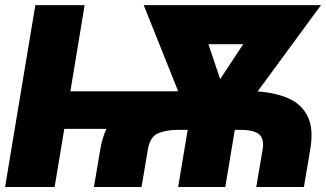

<svg xmlns="http://www.w3.org/2000/svg" viewBox="-31 -748 1304 768"><path d="M535.2 0H344.7L370.1 -150.4Q377.9 -196.3 394.5 -232.4H226.1L187.5 0H-10.7L110.4 -727.5H307.6L250.5 -382.8H668.5Q674.8 -383.3 681.6 -383.3L543.9 -727.5H1252.9L999.5 -382.3Q1070.3 -377.4 1122.8 -354.5Q1175.3 -331.5 1199.7 -282.5Q1224.1 -233.4 1210 -150.4L1184.6 0H994.1L1019.5 -150.4Q1026.4 -190.9 1006.6 -209.7Q986.8 -228.5 928.7 -228.5H908.2L870.1 0H681.6L719.7 -228.5H679.7Q634.8 -228.5 602.1 -215.1Q569.3 -201.7 560.5 -150.4ZM802.7 -571.3 849.6 -431.6 941.9 -571.3Z"/></svg>

Font: Inter Tight Black
Style: Italic
Weight: 900
Italic angle: -9.39999°
Designer: Rasmus Andersson
Foundry: rsms
Version: Version 3.004; ttfautohint (v1.8.4.7-5d5b)